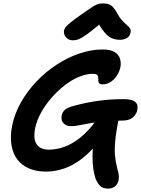

<svg xmlns="http://www.w3.org/2000/svg" viewBox="-20 -999 829 1129"><path d="M616 110Q585 110 568.5 94Q552 78 540 46Q534 26 529 -4.5Q524 -35 524 -80.5Q524 -126 531 -191L569 -176Q514 -106 461 -65.5Q408 -25 356 -7.5Q304 10 251 10Q195 10 152 -8Q109 -26 82.5 -60.5Q56 -95 47.5 -145.5Q39 -196 51 -259Q66 -332 104 -398.5Q142 -465 196 -521.5Q250 -578 315 -620Q380 -662 448.5 -685Q517 -708 583 -708Q629 -708 653 -693.5Q677 -679 685 -655.5Q693 -632 688 -604Q682 -576 666.5 -553Q651 -530 629.5 -516.5Q608 -503 584 -503Q568 -503 563 -509.5Q558 -516 558 -525.5Q558 -535 557.5 -544Q557 -553 550.5 -559Q544 -565 526 -565Q487 -565 443 -546.5Q399 -528 357.5 -495Q316 -462 280.5 -421Q245 -380 220.5 -335Q196 -290 187 -247Q174 -183 195.5 -151Q217 -119 266 -119Q314 -119 361 -136.5Q408 -154 453.5 -191Q499 -228 543 -287Q565 -313 587.5 -322.5Q610 -332 640 -332Q662 -332 671 -322.5Q680 -313 676 -292Q663 -224 658 -175Q653 -126 656 -88Q659 -50 668 -15Q674 7 676.5 20Q679 33 679 42Q679 51 677 62Q672 85 655.5 97.5Q639 110 616 110ZM398 -257Q369 -257 353 -275Q337 -293 343 -321Q347 -341 363 -354.5Q379 -368 419 -378Q486 -396 556.5 -406Q627 -416 705 -416Q745 -416 763.5 -407Q782 -398 786.5 -383.5Q791 -369 787 -351Q782 -326 760.5 -308Q739 -290 701 -290Q637 -290 588.5 -285Q540 -280 504.5 -273.5Q469 -267 443 -262Q417 -257 398 -257ZM408 -762Q392 -762 380 -769.5Q368 -777 361.5 -789Q355 -801 356 -816Q357 -826 363.5 -836Q370 -846 391.5 -864Q413 -882 460 -915Q494 -938 514.5 -952.5Q535 -967 551 -973Q567 -979 587 -979Q616 -979 632.5 -967.5Q649 -956 664 -930Q680 -899 696 -881.5Q712 -864 725 -853Q738 -842 744.5 -832Q751 -822 747 -805Q744 -786 726 -775.5Q708 -765 686 -765Q659 -765 637 -774.5Q615 -784 594 -809.5Q573 -835 546 -882H596Q545 -838 513 -813.5Q481 -789 462 -778Q443 -767 431 -764.5Q419 -762 408 -762Z"/></svg>

Font: Shantell Sans SemiBold
Style: Italic
Weight: 600
Italic angle: -11°
Designer: Stephen Nixon, Anya Danilova, Shantell Martin
Foundry: Arrow Type
Version: Version 1.011;[c5ecc13dd]